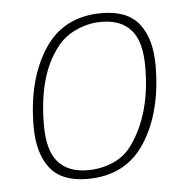

<svg xmlns="http://www.w3.org/2000/svg" viewBox="-41 -505 537 554"><g transform="rotate(-5 227.0 -227.5)"><path d="M49 -154Q49 -288 105 -376Q161 -464 273 -464Q348 -464 381.5 -420.5Q415 -377 415 -301Q415 -167 359 -79Q303 9 191 9Q116 9 82.5 -34.5Q49 -78 49 -154ZM323 -76Q385 -163 385 -299Q385 -373 355.5 -406Q326 -439 270 -439Q232 -439 197 -423Q162 -407 141 -379Q79 -301 79 -156Q79 -82 108.5 -49Q138 -16 194 -16Q233 -16 267.5 -31Q302 -46 323 -76Z"/></g></svg>

Font: Grenze Thin
Style: Italic
Weight: 250
Italic angle: -10°
Designer: Renata Polastri
Foundry: Omnibus-Type
Version: Version 1.002; ttfautohint (v1.8)